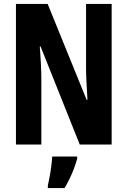

<svg xmlns="http://www.w3.org/2000/svg" viewBox="-20 -734 648 975"><path d="M547 0H385L186 -498H182Q184 -472 185.5 -448.5Q187 -425 188 -404Q189 -383 189.5 -364.5Q190 -346 190 -331V0H61V-714H222L420 -227H424Q423 -252 421.5 -275Q420 -298 419 -318Q418 -338 417.5 -356Q417 -374 417 -389V-714H547ZM372 72Q365 97 355 123.5Q345 150 333 174.5Q321 199 308 221H223V208Q227 191 232 164Q237 137 240.5 109Q244 81 245 61H372Z"/></svg>

Font: Noto Sans Display ExtraCondensed
Style: Bold
Weight: 700
Width: 2
Designer: Monotype Design Team
Foundry: Monotype Imaging Inc.
Version: Version 2.003